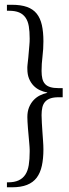

<svg xmlns="http://www.w3.org/2000/svg" viewBox="-20 -589 290 812"><path d="M179.7 -196.3V-197.8Q163.6 -200.7 148.4 -207.8Q133.3 -214.8 121.6 -227.1Q109.9 -239.3 102.8 -256.6Q95.7 -273.9 95.7 -297.4Q95.2 -303.7 96.4 -315.4Q97.7 -327.1 99.6 -344.7L104 -395.5Q105 -403.8 105.2 -411.4Q105.5 -418.9 105.5 -425.3Q105.5 -456.1 101.8 -478Q98.1 -500 87.9 -514.6Q77.6 -529.3 60.8 -536.4Q43.9 -543.5 17.6 -543.5H9.3V-568.8H29.8Q68.4 -568.8 94.2 -559.6Q120.1 -550.3 135.3 -531.2Q150.4 -512.2 157 -483.2Q163.6 -454.1 163.6 -414.6Q163.6 -381.3 159.7 -350.1Q155.8 -318.8 155.8 -289.1Q155.8 -270 159.2 -256.1Q162.6 -242.2 170.9 -233.4Q179.2 -224.6 193.1 -220.5Q207 -216.3 227.5 -216.3H245.1V-177.7H227.5Q207 -177.7 193.1 -172.9Q179.2 -168 170.9 -158.7Q162.6 -149.4 159.2 -135.3Q155.8 -121.1 155.8 -102.1Q155.8 -87.4 157 -69.1Q158.2 -50.8 159.4 -31.5Q160.6 -12.2 162.1 7.1Q163.6 26.4 163.6 43Q163.6 82 157 112.1Q150.4 142.1 135.3 162.4Q120.1 182.6 94.2 192.9Q68.4 203.1 29.8 203.1H9.3V182.1H13.7Q41 182.1 58.8 173.8Q76.7 165.5 87.2 149.4Q97.7 133.3 101.6 109.1Q105.5 85 105.5 53.2Q105.5 48.3 105.5 43.7Q105.5 39.1 105 33Q104.5 26.9 103.8 17.3Q103 7.8 98.1 -47.4Q97.2 -61 96.4 -73Q95.7 -85 95.7 -93.8Q95.7 -117.2 102.8 -134.8Q109.9 -152.3 121.6 -165Q133.3 -177.7 148.4 -185.3Q163.6 -192.9 179.7 -196.3Z"/></svg>

Font: Parastoo Print
Style: Print
Weight: 400
Foundry: Saber Rastikerdar (saber.rastikerdar@gmail.com)
Version: Version 1.0.0-alpha5